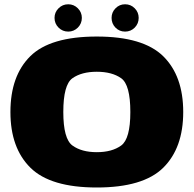

<svg xmlns="http://www.w3.org/2000/svg" viewBox="-20 -848 884 875"><path d="M421 6.5Q632.5 6.5 723.8 -83.5Q815 -173.5 815 -337.5Q815 -502 723.8 -591.8Q632.5 -681.5 421 -681.5Q209 -681.5 118.2 -592Q27.5 -502.5 27.5 -337.5Q27.5 -173.5 118.8 -83.5Q210 6.5 421 6.5ZM421 -154.5Q352 -154.5 310.2 -184.8Q268.5 -215 268.5 -337.5Q268.5 -462 310.2 -491.5Q352 -521 421 -521Q490.5 -521 532.2 -491.5Q574 -462 574 -337.5Q574 -215 532.2 -184.8Q490.5 -154.5 421 -154.5ZM291 -704Q316.5 -704 334.8 -722.2Q353 -740.5 353 -766.5Q353 -792 334.8 -810.2Q316.5 -828.5 291 -828.5Q265 -828.5 246.8 -810.2Q228.5 -792 228.5 -766.5Q228.5 -740.5 246.8 -722.2Q265 -704 291 -704ZM550 -704Q576 -704 594 -722.2Q612 -740.5 612 -766.5Q612 -792 594 -810.2Q576 -828.5 550 -828.5Q524.5 -828.5 506.5 -810.2Q488.5 -792 488.5 -766.5Q488.5 -740.5 506.2 -722.2Q524 -704 550 -704Z"/></svg>

Font: Anybody SemiExpanded Black
Style: Regular
Weight: 900
Width: 6
Version: Version 1.113;gftools[0.9.25]